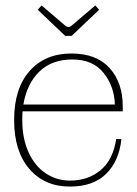

<svg xmlns="http://www.w3.org/2000/svg" viewBox="-20 -677 504 707"><path d="M220 -545 119 -641 133 -657 221 -582Q228 -577 232 -577Q236 -577 243 -582L331 -657L345 -641L244 -545ZM63 -267Q62 -257 62 -235Q62 -167 85 -116.5Q108 -66 148 -39Q188 -12 238 -12Q304 -12 350 -50Q396 -88 408 -165H427Q419 -85 371.5 -37.5Q324 10 237 10Q144 10 88 -55Q32 -120 32 -235Q32 -351 89 -415.5Q146 -480 243 -480Q335 -480 383.5 -426.5Q432 -373 432 -285V-267ZM66 -292H403Q401 -359 361.5 -408.5Q322 -458 246 -458Q171 -458 125 -413.5Q79 -369 66 -292Z"/></svg>

Font: Taviraj Thin
Style: Regular
Weight: 100
Designer: Katatrad Team
Foundry: CadsonDemak
Version: Version 1.030